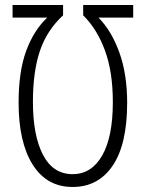

<svg xmlns="http://www.w3.org/2000/svg" viewBox="-20 -734 580 764"><path d="M269 -41Q344 -41 386.5 -115Q429 -189 429 -328Q429 -448 397.5 -533.5Q366 -619 311 -673V-714H510V-664H372Q424 -611 455 -525Q486 -439 486 -325Q486 -160 428.5 -75Q371 10 269 10Q166 10 110 -79Q54 -168 54 -326Q54 -449 84 -531Q114 -613 168 -664H30V-714H231V-673Q166 -613 138.5 -530.5Q111 -448 111 -329Q111 -195 151 -118Q191 -41 269 -41Z"/></svg>

Font: Noto Sans ExtraCondensed Light
Style: Regular
Weight: 300
Width: 2
Designer: Monotype Design Team
Foundry: Monotype Imaging Inc.
Version: Version 2.013; ttfautohint (v1.8.4.7-5d5b)